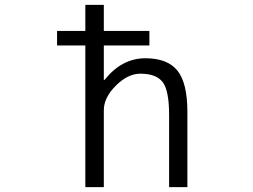

<svg xmlns="http://www.w3.org/2000/svg" viewBox="-20 -770 1040 790"><path d="M214.8 -583V-642.6H331.1V-750H407.2V-642.6H594.7V-583H407.2V-441.4H410.2Q481.4 -530.3 578.1 -530.3Q668.9 -530.3 710 -479.5Q751 -428.7 751 -309.6V0H675.8V-296.9Q675.8 -397.5 649.4 -432.1Q623 -466.8 557.6 -466.8Q505.9 -466.8 456.5 -417.5Q407.2 -368.2 407.2 -316.4V0H331.1V-583Z"/></svg>

Font: Gen Shin Gothic Monospace Normal
Style: Regular
Weight: 350
Designer: [Source Han Sans]
Ryoko NISHIZUKA  (kana & ideographs); Paul D. Hunt (Latin, Greek & Cyrillic); Wenlong ZHANG  (bopomofo
Version: Version 1.002.20150607